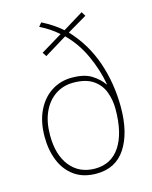

<svg xmlns="http://www.w3.org/2000/svg" viewBox="-115 -833 728 918"><g transform="rotate(-15 248.5 -373.5)"><path d="M179 -757Q209 -742 233.5 -725.5Q258 -709 277 -692L378 -754L391 -733L294 -676Q370 -595 406 -490Q442 -385 442 -267Q442 -141 393 -65.5Q344 10 248 10Q183 10 139.5 -21Q96 -52 74.5 -105Q53 -158 53 -224Q53 -298 79 -352Q105 -406 150 -435Q195 -464 251 -464Q313 -464 348.5 -441.5Q384 -419 404 -390H406Q393 -464 359.5 -537Q326 -610 272 -663L161 -595L148 -615L254 -679Q215 -714 164 -739ZM252 -439Q202 -439 163 -413Q124 -387 102 -339Q80 -291 80 -224Q80 -127 125 -71Q170 -15 248 -15Q328 -15 371.5 -80.5Q415 -146 415 -266Q415 -309 400.5 -349Q386 -389 350 -414Q314 -439 252 -439Z"/></g></svg>

Font: Noto Sans Telugu SemiCondensed Thin
Style: Regular
Weight: 100
Width: 4
Designer: Jelle Bosma - Monotype Design Team
Foundry: Monotype Imaging Inc.
Version: Version 2.005; ttfautohint (v1.8.4.7-5d5b)